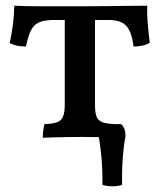

<svg xmlns="http://www.w3.org/2000/svg" viewBox="-20 -480 560 673"><path d="M130 3Q130 -9 131.5 -22Q133 -35 136 -45Q165 -46 180 -51.5Q195 -57 201 -71.5Q207 -86 207 -114V-432H313V-114Q313 -86 318 -72Q323 -58 338 -52Q353 -46 381 -45Q384 -36 385 -22.5Q386 -9 386 3Q362 1 330 0.5Q298 0 264 0Q241 0 215.5 0.5Q190 1 168 1.5Q146 2 130 3ZM71 -317Q54 -317 41 -319.5Q28 -322 14 -329Q22 -365 26 -399.5Q30 -434 30 -460Q51 -459 75.5 -458.5Q100 -458 128.5 -458Q157 -458 190.5 -458Q224 -458 263 -458Q312 -458 354.5 -458.5Q397 -459 433 -459.5Q469 -460 496 -460Q495 -434 497.5 -401.5Q500 -369 505 -330Q493 -323 478.5 -320Q464 -317 448 -317Q442 -368 423 -389Q404 -410 360 -410H169Q133 -410 114.5 -400.5Q96 -391 87 -370.5Q78 -350 71 -317ZM339 168Q340 117 335 65.5Q330 14 321 -27L341 -45H405Q420 -30 420 -3Q414 27 410.5 70.5Q407 114 408 168Q393 173 374 173Q355 173 339 168Z"/></svg>

Font: Vollkorn Medium
Style: Regular
Weight: 500
Designer: Friedrich Althausen
Foundry: Friedrich Althausen
Version: Version 5.000